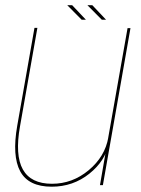

<svg xmlns="http://www.w3.org/2000/svg" viewBox="-20 -698 531 724"><path d="M357 0H368L472 -592H461L377 -116ZM121 -593H110L45 -224Q25 -110 56.2 -52Q87.5 6 175 6Q255.5 6 316.8 -43Q378 -92 389.5 -156.5L388.5 -180Q376 -107.5 314.5 -56.2Q253 -5 176 -5Q96.5 -5 66.2 -59Q36 -113 55.5 -222ZM364 -623.5H380L328 -678.5H309.5ZM288 -623.5H304L252 -678.5H233.5Z"/></svg>

Font: Anybody UltraCondensed Thin Thin
Style: Italic
Weight: 250
Italic angle: -10°
Version: Version 1.111